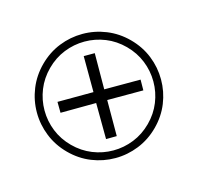

<svg xmlns="http://www.w3.org/2000/svg" viewBox="-172 -966 1271 1234"><g transform="rotate(30 464.0 -349.0)"><path d="M304 -132 252 -183 421 -353 251 -522 303 -574 472 -403 643 -574 693 -523 523 -353 692 -183 642 -132 471 -301ZM464 64Q379 64 304 32Q229 0 172 -57Q115 -114 83 -189Q51 -264 51 -349Q51 -435 83 -509.5Q115 -584 172 -641Q229 -698 304 -730Q379 -762 464 -762Q550 -762 624.5 -730Q699 -698 756 -641Q813 -584 845 -509.5Q877 -435 877 -349Q877 -264 845 -189Q813 -114 756 -57Q699 0 624.5 32Q550 64 464 64ZM464 13Q539 13 604.5 -15Q670 -43 720 -93Q770 -143 798 -208.5Q826 -274 826 -349Q826 -424 798 -489.5Q770 -555 720 -605Q670 -655 604.5 -683Q539 -711 464 -711Q389 -711 323.5 -683Q258 -655 208 -605Q158 -555 130 -489.5Q102 -424 102 -349Q102 -274 130 -208.5Q158 -143 208 -93Q258 -43 323.5 -15Q389 13 464 13Z"/></g></svg>

Font: hexguzrati15
Style: Regular
Weight: 400
Designer: Jelle Bosma - Monotype Design Team
Foundry: Monotype Imaging Inc.
Version: Version 2.006